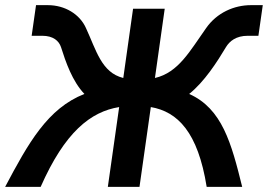

<svg xmlns="http://www.w3.org/2000/svg" viewBox="-90 -726 1041 746"><path d="M885 -706C820 -706 753 -677 711 -617C649 -530 604 -444 512 -423L550 -692H427L389 -423C304 -444 284 -531 244 -617C220 -671 162 -706 96 -706H50L33 -587H74C117 -587 139 -567 147 -543C165 -486 191 -410 238 -361C95 -305 20 -170 -70 0H68C162 -213 262 -292 373 -310L329 0H452L496 -310C600 -292 679 -213 713 0H851C809 -170 773 -304 645 -361C704 -408 754 -486 788 -543C802 -566 827 -587 873 -587H914L931 -706Z"/></svg>

Font: Cantarell
Style: BoldOblique
Weight: 700
Italic angle: -8°
Designer: Dave Crossland
Version: Version 0.024